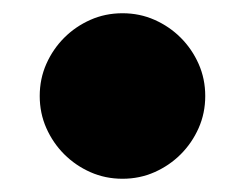

<svg xmlns="http://www.w3.org/2000/svg" viewBox="-20 -458 370 290"><path d="M165 -188Q139 -188 116.5 -198Q94 -208 77 -225Q60 -242 50 -264.5Q40 -287 40 -313Q40 -339 50 -361.5Q60 -384 77 -401Q94 -418 116.5 -428Q139 -438 165 -438Q191 -438 213.5 -428Q236 -418 253 -401Q270 -384 280 -361.5Q290 -339 290 -313Q290 -287 280 -264.5Q270 -242 253 -225Q236 -208 213.5 -198Q191 -188 165 -188Z"/></svg>

Font: Fz Rubik
Style: Bold
Weight: 700
Designer: Hubert and Fischer
Foundry: Hubert and Fischer
Version: Vit hóa bi FontZin.com